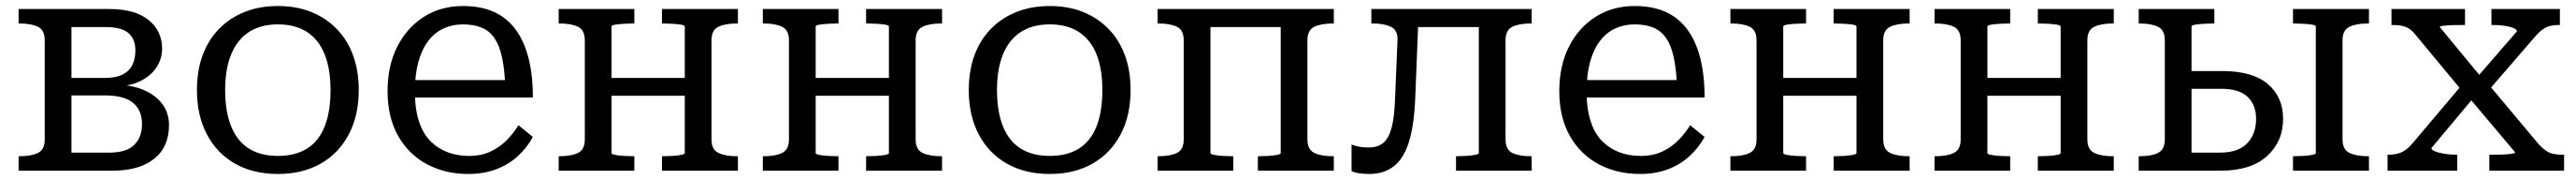

<svg xmlns="http://www.w3.org/2000/svg" viewBox="-20 -567 8581 598"><path d="M42 -537H344Q430 -537 475 -500.5Q520 -464 520 -405Q520 -372 501 -343Q482 -314 445 -296.5Q408 -279 353 -279L376 -301V-264L356 -286Q416 -286 457.5 -268.5Q499 -251 521 -221Q543 -191 543 -152Q543 -79 493.5 -39.5Q444 0 355 0H42V-48H45Q84 -48 106.5 -59Q129 -70 129 -104V-433Q129 -467 106.5 -478Q84 -489 45 -489H42ZM218 -60H345Q401 -60 427 -85.5Q453 -111 453 -155Q453 -201 423 -225.5Q393 -250 330 -250H189V-308H329Q366 -308 388.5 -319.5Q411 -331 421 -351.5Q431 -372 431 -399Q431 -437 408 -457Q385 -477 333 -477H218Z M1175 -268Q1175 -183 1141.5 -120Q1108 -57 1047.5 -23Q987 11 906 11Q824 11 763.5 -23Q703 -57 669.5 -120Q636 -183 636 -268Q636 -332 655 -383.5Q674 -435 710 -471.5Q746 -508 795.5 -527.5Q845 -547 906 -547Q967 -547 1016 -527.5Q1065 -508 1101 -471.5Q1137 -435 1156 -383.5Q1175 -332 1175 -268ZM730 -268Q730 -196 750 -147Q770 -98 809 -73.5Q848 -49 906 -49Q964 -49 1003 -73.5Q1042 -98 1061.5 -147Q1081 -196 1081 -268Q1081 -338 1061.5 -386.5Q1042 -435 1003 -460.5Q964 -486 906 -486Q848 -486 809 -460.5Q770 -435 750 -386.5Q730 -338 730 -268Z M1362 -263Q1362 -205 1375.5 -164Q1389 -123 1414 -98Q1439 -73 1471.5 -61Q1504 -49 1542 -49Q1584 -49 1615 -64Q1646 -79 1668.5 -102Q1691 -125 1707 -151L1755 -112Q1736 -77 1705 -48.5Q1674 -20 1632.5 -4.5Q1591 11 1540 11Q1464 11 1403 -21Q1342 -53 1306.5 -115Q1271 -177 1271 -264Q1271 -349 1303.5 -412.5Q1336 -476 1392.5 -511.5Q1449 -547 1522 -547Q1581 -547 1624 -528Q1667 -509 1696 -471Q1725 -433 1740 -376Q1755 -319 1755 -243H1341V-301H1689L1663 -279Q1661 -336 1652.5 -375.5Q1644 -415 1627.5 -439.5Q1611 -464 1585 -475Q1559 -486 1522 -486Q1487 -486 1457.5 -472.5Q1428 -459 1406.5 -431Q1385 -403 1373.5 -361Q1362 -319 1362 -263Z M1928 -104V-433Q1928 -467 1905.5 -478Q1883 -489 1844 -489H1841V-537H2093V-489H2089Q2075 -489 2058 -488Q2041 -487 2029 -485Q2017 -483 2017 -479V-58Q2017 -55 2029 -52.5Q2041 -50 2058 -49Q2075 -48 2089 -48H2093V0H1841V-48H1844Q1883 -48 1905.5 -59Q1928 -70 1928 -104ZM2261 -58V-479Q2261 -483 2249 -485Q2237 -487 2220 -488Q2203 -489 2189 -489H2185V-537H2438V-489H2435Q2396 -489 2373 -478Q2350 -467 2350 -433V-104Q2350 -70 2373 -59Q2396 -48 2435 -48H2438V0H2185V-48H2189Q2203 -48 2220 -49Q2237 -50 2249 -52.5Q2261 -55 2261 -58ZM1977 -249V-308H2312V-249Z M2608 -104V-433Q2608 -467 2585.5 -478Q2563 -489 2524 -489H2521V-537H2773V-489H2769Q2755 -489 2738 -488Q2721 -487 2709 -485Q2697 -483 2697 -479V-58Q2697 -55 2709 -52.5Q2721 -50 2738 -49Q2755 -48 2769 -48H2773V0H2521V-48H2524Q2563 -48 2585.5 -59Q2608 -70 2608 -104ZM2941 -58V-479Q2941 -483 2929 -485Q2917 -487 2900 -488Q2883 -489 2869 -489H2865V-537H3118V-489H3115Q3076 -489 3053 -478Q3030 -467 3030 -433V-104Q3030 -70 3053 -59Q3076 -48 3115 -48H3118V0H2865V-48H2869Q2883 -48 2900 -49Q2917 -50 2929 -52.5Q2941 -55 2941 -58ZM2657 -249V-308H2992V-249Z M3746 -268Q3746 -183 3712.5 -120Q3679 -57 3618.5 -23Q3558 11 3477 11Q3395 11 3334.5 -23Q3274 -57 3240.5 -120Q3207 -183 3207 -268Q3207 -332 3226 -383.5Q3245 -435 3281 -471.5Q3317 -508 3366.5 -527.5Q3416 -547 3477 -547Q3538 -547 3587 -527.5Q3636 -508 3672 -471.5Q3708 -435 3727 -383.5Q3746 -332 3746 -268ZM3301 -268Q3301 -196 3321 -147Q3341 -98 3380 -73.5Q3419 -49 3477 -49Q3535 -49 3574 -73.5Q3613 -98 3632.5 -147Q3652 -196 3652 -268Q3652 -338 3632.5 -386.5Q3613 -435 3574 -460.5Q3535 -486 3477 -486Q3419 -486 3380 -460.5Q3341 -435 3321 -386.5Q3301 -338 3301 -268Z M3923 -104V-433Q3923 -467 3900.5 -478Q3878 -489 3839 -489H3836V-537H4012V-58Q4012 -55 4024 -52.5Q4036 -50 4053 -49Q4070 -48 4084 -48H4088V0H3836V-48H3839Q3878 -48 3900.5 -59Q3923 -70 3923 -104ZM4246 -58V-537H4423V-489H4420Q4381 -489 4358 -478Q4335 -467 4335 -433V-104Q4335 -70 4358 -59Q4381 -48 4420 -48H4423V0H4170V-48H4174Q4188 -48 4205 -49Q4222 -50 4234 -52.5Q4246 -55 4246 -58ZM3967 -477V-537H4302V-477Z M4627 -240 4635 -432Q4637 -466 4614 -477.5Q4591 -489 4553 -489H4548V-537H4706L4694 -237Q4690 -148 4672.5 -93.5Q4655 -39 4622 -14Q4589 11 4541 11Q4523 11 4506.5 8.5Q4490 6 4482 1V-87Q4488 -84 4503.5 -80.5Q4519 -77 4539 -77Q4570 -77 4588.5 -93Q4607 -109 4616 -144.5Q4625 -180 4627 -240ZM4906 -58V-537H5082V-489H5079Q5040 -489 5017.5 -478Q4995 -467 4995 -433V-104Q4995 -70 5017.5 -59Q5040 -48 5079 -48H5082V0H4830V-48H4833Q4847 -48 4864 -49Q4881 -50 4893.5 -52.5Q4906 -55 4906 -58ZM4679 -477V-537H4962V-477Z M5265 -263Q5265 -205 5278.5 -164Q5292 -123 5317 -98Q5342 -73 5374.5 -61Q5407 -49 5445 -49Q5487 -49 5518 -64Q5549 -79 5571.5 -102Q5594 -125 5610 -151L5658 -112Q5639 -77 5608 -48.5Q5577 -20 5535.5 -4.5Q5494 11 5443 11Q5367 11 5306 -21Q5245 -53 5209.5 -115Q5174 -177 5174 -264Q5174 -349 5206.5 -412.5Q5239 -476 5295.5 -511.5Q5352 -547 5425 -547Q5484 -547 5527 -528Q5570 -509 5599 -471Q5628 -433 5643 -376Q5658 -319 5658 -243H5244V-301H5592L5566 -279Q5564 -336 5555.5 -375.5Q5547 -415 5530.5 -439.5Q5514 -464 5488 -475Q5462 -486 5425 -486Q5390 -486 5360.5 -472.5Q5331 -459 5309.5 -431Q5288 -403 5276.5 -361Q5265 -319 5265 -263Z M5831 -104V-433Q5831 -467 5808.5 -478Q5786 -489 5747 -489H5744V-537H5996V-489H5992Q5978 -489 5961 -488Q5944 -487 5932 -485Q5920 -483 5920 -479V-58Q5920 -55 5932 -52.5Q5944 -50 5961 -49Q5978 -48 5992 -48H5996V0H5744V-48H5747Q5786 -48 5808.5 -59Q5831 -70 5831 -104ZM6164 -58V-479Q6164 -483 6152 -485Q6140 -487 6123 -488Q6106 -489 6092 -489H6088V-537H6341V-489H6338Q6299 -489 6276 -478Q6253 -467 6253 -433V-104Q6253 -70 6276 -59Q6299 -48 6338 -48H6341V0H6088V-48H6092Q6106 -48 6123 -49Q6140 -50 6152 -52.5Q6164 -55 6164 -58ZM5880 -249V-308H6215V-249Z M6511 -104V-433Q6511 -467 6488.5 -478Q6466 -489 6427 -489H6424V-537H6676V-489H6672Q6658 -489 6641 -488Q6624 -487 6612 -485Q6600 -483 6600 -479V-58Q6600 -55 6612 -52.5Q6624 -50 6641 -49Q6658 -48 6672 -48H6676V0H6424V-48H6427Q6466 -48 6488.5 -59Q6511 -70 6511 -104ZM6844 -58V-479Q6844 -483 6832 -485Q6820 -487 6803 -488Q6786 -489 6772 -489H6768V-537H7021V-489H7018Q6979 -489 6956 -478Q6933 -467 6933 -433V-104Q6933 -70 6956 -59Q6979 -48 7018 -48H7021V0H6768V-48H6772Q6786 -48 6803 -49Q6820 -50 6832 -52.5Q6844 -55 6844 -58ZM6560 -249V-308H6895V-249Z M7694 -58V-479Q7694 -483 7682 -485Q7670 -487 7653 -488Q7636 -489 7622 -489H7618V-537H7871V-489H7868Q7829 -489 7806 -478Q7783 -467 7783 -433V-104Q7783 -70 7806 -59Q7829 -48 7868 -48H7871V0H7618V-48H7622Q7636 -48 7653 -49Q7670 -50 7682 -52.5Q7694 -55 7694 -58ZM7280 -60H7375Q7436 -60 7465.5 -91Q7495 -122 7495 -172Q7495 -219 7466.5 -245.5Q7438 -272 7380 -272H7252V-331H7382Q7483 -331 7534 -288Q7585 -245 7585 -172Q7585 -97 7531.5 -48.5Q7478 0 7377 0H7104V-48H7107Q7146 -48 7168.5 -59Q7191 -70 7191 -104V-433Q7191 -467 7168.5 -478Q7146 -489 7107 -489H7104V-537H7356V-489H7352Q7338 -489 7321 -488Q7304 -487 7292 -485Q7280 -483 7280 -479Z M8521 0H8272V-53H8274Q8294 -53 8313.5 -53.5Q8333 -54 8345.5 -56Q8358 -58 8358 -61L8199 -249L8193 -251L8024 -454Q8015 -465 8005 -471.5Q7995 -478 7982 -481Q7969 -484 7949 -484H7946V-537H8191V-484H8189Q8170 -484 8151 -483.5Q8132 -483 8119.5 -481.5Q8107 -480 8107 -477L8257 -296L8264 -293L8438 -86Q8449 -75 8459 -67.5Q8469 -60 8482.5 -56.5Q8496 -53 8518 -53H8521ZM7933 0V-53H7936Q7963 -53 7981.5 -62Q8000 -71 8018 -93L8179 -283L8225 -249L8079 -75Q8079 -69 8091.5 -64Q8104 -59 8123 -56Q8142 -53 8162 -53H8165V0ZM8268 -265 8224 -302 8364 -463Q8364 -469 8352 -474Q8340 -479 8321.5 -481.5Q8303 -484 8283 -484H8279V-537H8507V-484H8504Q8488 -484 8475 -481Q8462 -478 8450 -469.5Q8438 -461 8425 -446Z"/></svg>

Font: Roboto Serif
Style: Regular
Weight: 400
Designer: Greg Gazdowicz
Foundry: Commercial Type
Version: Version 1.008